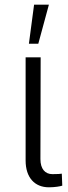

<svg xmlns="http://www.w3.org/2000/svg" viewBox="-20 -790 291 817"><path d="M89 -546V-107C89 -34 128 7 188 7C214 7 236 3 245 0L243 -51C238 -50 225 -49 203 -49C172 -49 152 -71 152 -113L153 -546ZM103 -604H143L188 -770H125Z"/></svg>

Font: Wafeq Light
Style: Regular
Weight: 300
Designer: Rasmus Andersson & Azza Alameddine
Foundry: Google & TypeTogether
Version: Version 3.000;January 28, 2025;FontCreator 15.0.0.3014 64-bi